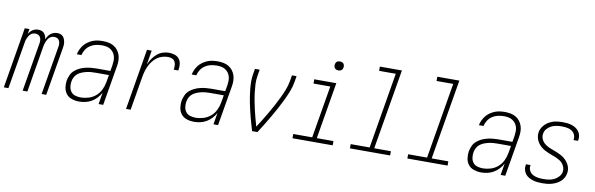

<svg xmlns="http://www.w3.org/2000/svg" viewBox="-50 -1187 5099 1646"><g transform="rotate(10 2500.0 -363.5)"><path d="M8 0 97 -530H138L130 -487Q137 -498 146 -508Q155 -518 166 -525Q177 -532 189.5 -535Q202 -538 214 -538Q229 -538 242.5 -533.5Q256 -529 265 -519Q274 -509 279 -496Q284 -483 285 -468Q292 -482 301 -495.5Q310 -509 322.5 -518.5Q335 -528 349.5 -533Q364 -538 379 -538Q394 -538 407 -533.5Q420 -529 429 -519.5Q438 -510 443 -497Q448 -484 450 -470Q452 -456 451 -441.5Q450 -427 447 -413L377 0H337L408 -420Q411 -434 410.5 -448.5Q410 -463 404.5 -475Q399 -487 387 -494Q375 -501 360 -501Q350 -501 339 -497.5Q328 -494 319 -486Q310 -478 304 -468.5Q298 -459 293.5 -448.5Q289 -438 286 -427.5Q283 -417 281 -406L213 0H172L243 -420Q246 -434 245.5 -448.5Q245 -463 239.5 -475Q234 -487 222 -494Q210 -501 195 -501Q185 -501 174 -497.5Q163 -494 154 -486Q145 -478 139 -468.5Q133 -459 128.5 -448.5Q124 -438 121 -427.5Q118 -417 117 -406L48 0Z M663 8Q631 8 601 -2Q571 -12 552.5 -35Q534 -58 529 -89.5Q524 -121 529 -153Q534 -177 544.5 -200.5Q555 -224 574.5 -241Q594 -258 617 -269Q640 -280 664.5 -286Q689 -292 713 -294.5Q737 -297 761 -297H883L892 -348Q895 -368 895.5 -388Q896 -408 891 -426Q886 -444 875 -459Q864 -474 848 -484Q832 -494 813 -497.5Q794 -501 775 -501Q749 -501 723 -495.5Q697 -490 674 -475Q651 -460 636 -437Q621 -414 615 -388H575Q580 -411 589.5 -431.5Q599 -452 613.5 -470Q628 -488 647.5 -501.5Q667 -515 688 -523.5Q709 -532 731 -535Q753 -538 775 -538Q800 -538 825 -533.5Q850 -529 871 -516.5Q892 -504 906.5 -485Q921 -466 928.5 -443Q936 -420 936 -394Q936 -368 931 -342L873 0H833L850 -102Q837 -77 816.5 -55Q796 -33 771 -18.5Q746 -4 718 2Q690 8 663 8ZM671 -29Q705 -29 739.5 -39.5Q774 -50 801.5 -73.5Q829 -97 844.5 -129.5Q860 -162 866 -196L877 -260H761Q741 -260 722 -258.5Q703 -257 683.5 -252.5Q664 -248 644.5 -240.5Q625 -233 608.5 -220Q592 -207 582.5 -188.5Q573 -170 570 -151Q566 -127 569.5 -103Q573 -79 587 -61Q601 -43 624 -36Q647 -29 671 -29Z M1072 0 1161 -530H1202L1181 -405Q1192 -431 1208 -455.5Q1224 -480 1246.5 -499.5Q1269 -519 1296 -528.5Q1323 -538 1351 -538Q1377 -538 1402 -530Q1427 -522 1442 -501.5Q1457 -481 1459 -454.5Q1461 -428 1456 -402H1416Q1419 -420 1418.5 -438.5Q1418 -457 1410 -472Q1402 -487 1385.5 -494Q1369 -501 1351 -501Q1326 -501 1301.5 -494Q1277 -487 1256 -472Q1235 -457 1218.5 -436Q1202 -415 1191 -392Q1180 -369 1173 -345Q1166 -321 1162 -297L1112 0Z M1663 8Q1631 8 1601 -2Q1571 -12 1552.5 -35Q1534 -58 1529 -89.5Q1524 -121 1529 -153Q1534 -177 1544.5 -200.5Q1555 -224 1574.5 -241Q1594 -258 1617 -269Q1640 -280 1664.5 -286Q1689 -292 1713 -294.5Q1737 -297 1761 -297H1883L1892 -348Q1895 -368 1895.5 -388Q1896 -408 1891 -426Q1886 -444 1875 -459Q1864 -474 1848 -484Q1832 -494 1813 -497.5Q1794 -501 1775 -501Q1749 -501 1723 -495.5Q1697 -490 1674 -475Q1651 -460 1636 -437Q1621 -414 1615 -388H1575Q1580 -411 1589.5 -431.5Q1599 -452 1613.5 -470Q1628 -488 1647.5 -501.5Q1667 -515 1688 -523.5Q1709 -532 1731 -535Q1753 -538 1775 -538Q1800 -538 1825 -533.5Q1850 -529 1871 -516.5Q1892 -504 1906.5 -485Q1921 -466 1928.5 -443Q1936 -420 1936 -394Q1936 -368 1931 -342L1873 0H1833L1850 -102Q1837 -77 1816.5 -55Q1796 -33 1771 -18.5Q1746 -4 1718 2Q1690 8 1663 8ZM1671 -29Q1705 -29 1739.5 -39.5Q1774 -50 1801.5 -73.5Q1829 -97 1844.5 -129.5Q1860 -162 1866 -196L1877 -260H1761Q1741 -260 1722 -258.5Q1703 -257 1683.5 -252.5Q1664 -248 1644.5 -240.5Q1625 -233 1608.5 -220Q1592 -207 1582.5 -188.5Q1573 -170 1570 -151Q1566 -127 1569.5 -103Q1573 -79 1587 -61Q1601 -43 1624 -36Q1647 -29 1671 -29Z M2169 0Q2161 -29 2152.5 -57.5Q2144 -86 2136.5 -115Q2129 -144 2122 -173.5Q2115 -203 2109 -232.5Q2103 -262 2098.5 -292Q2094 -322 2091 -352.5Q2088 -383 2087.5 -414.5Q2087 -446 2092 -477L2101 -530H2142L2133 -477Q2126 -439 2128 -401.5Q2130 -364 2134.5 -327.5Q2139 -291 2146 -255Q2153 -219 2161 -183.5Q2169 -148 2178.5 -113Q2188 -78 2198 -44Q2220 -78 2241.5 -113Q2263 -148 2283.5 -183.5Q2304 -219 2323.5 -255Q2343 -291 2360.5 -327.5Q2378 -364 2392.5 -401Q2407 -438 2414 -477L2423 -530H2463L2454 -477Q2447 -434 2430.5 -393Q2414 -352 2395 -312Q2376 -272 2354.5 -232.5Q2333 -193 2310.5 -154Q2288 -115 2264 -76.5Q2240 -38 2216 0Z M2521 0V-37H2686L2763 -493H2617V-530H2809L2726 -37H2871V0ZM2808 -641Q2798 -641 2789.5 -644Q2781 -647 2775.5 -654Q2770 -661 2768.5 -670.5Q2767 -680 2769 -690Q2770 -696 2773.5 -702Q2777 -708 2782.5 -712Q2788 -716 2794.5 -717.5Q2801 -719 2808 -719Q2817 -719 2825.5 -716Q2834 -713 2839.5 -706Q2845 -699 2846.5 -689.5Q2848 -680 2846 -670Q2845 -664 2841.5 -658Q2838 -652 2832.5 -648Q2827 -644 2820.5 -642.5Q2814 -641 2808 -641Z M3021 0V-37H3186L3297 -698H3152V-735H3344L3226 -37H3371V0Z M3521 0V-37H3686L3797 -698H3652V-735H3844L3726 -37H3871V0Z M4163 8Q4131 8 4101 -2Q4071 -12 4052.5 -35Q4034 -58 4029 -89.5Q4024 -121 4029 -153Q4034 -177 4044.5 -200.5Q4055 -224 4074.5 -241Q4094 -258 4117 -269Q4140 -280 4164.5 -286Q4189 -292 4213 -294.5Q4237 -297 4261 -297H4383L4392 -348Q4395 -368 4395.5 -388Q4396 -408 4391 -426Q4386 -444 4375 -459Q4364 -474 4348 -484Q4332 -494 4313 -497.5Q4294 -501 4275 -501Q4249 -501 4223 -495.5Q4197 -490 4174 -475Q4151 -460 4136 -437Q4121 -414 4115 -388H4075Q4080 -411 4089.5 -431.5Q4099 -452 4113.5 -470Q4128 -488 4147.5 -501.5Q4167 -515 4188 -523.5Q4209 -532 4231 -535Q4253 -538 4275 -538Q4300 -538 4325 -533.5Q4350 -529 4371 -516.5Q4392 -504 4406.5 -485Q4421 -466 4428.5 -443Q4436 -420 4436 -394Q4436 -368 4431 -342L4373 0H4333L4350 -102Q4337 -77 4316.5 -55Q4296 -33 4271 -18.5Q4246 -4 4218 2Q4190 8 4163 8ZM4171 -29Q4205 -29 4239.5 -39.5Q4274 -50 4301.5 -73.5Q4329 -97 4344.5 -129.5Q4360 -162 4366 -196L4377 -260H4261Q4241 -260 4222 -258.5Q4203 -257 4183.5 -252.5Q4164 -248 4144.5 -240.5Q4125 -233 4108.5 -220Q4092 -207 4082.5 -188.5Q4073 -170 4070 -151Q4066 -127 4069.5 -103Q4073 -79 4087 -61Q4101 -43 4124 -36Q4147 -29 4171 -29Z M4697 8Q4676 8 4655 6Q4634 4 4614.5 -2Q4595 -8 4577.5 -18Q4560 -28 4548 -43.5Q4536 -59 4531 -79.5Q4526 -100 4530 -120Q4530 -122 4530.5 -124Q4531 -126 4531 -128H4571Q4571 -127 4570.5 -125.5Q4570 -124 4570 -123Q4567 -107 4571.5 -92Q4576 -77 4585 -65.5Q4594 -54 4607.5 -47Q4621 -40 4635.5 -36Q4650 -32 4665.5 -30.5Q4681 -29 4697 -29Q4720 -29 4744 -32Q4768 -35 4790.5 -45.5Q4813 -56 4831 -75.5Q4849 -95 4853 -119Q4856 -138 4850.5 -155.5Q4845 -173 4834 -187.5Q4823 -202 4808 -211.5Q4793 -221 4776.5 -228.5Q4760 -236 4742.5 -242Q4725 -248 4708 -255Q4691 -262 4675 -270.5Q4659 -279 4645 -290Q4631 -301 4619.5 -315Q4608 -329 4600.5 -345Q4593 -361 4590 -380Q4587 -399 4590 -418Q4595 -447 4615 -472.5Q4635 -498 4662.5 -513Q4690 -528 4719.5 -533Q4749 -538 4778 -538Q4798 -538 4818.5 -536Q4839 -534 4857.5 -528Q4876 -522 4892.5 -511.5Q4909 -501 4920.5 -485.5Q4932 -470 4936 -450.5Q4940 -431 4937 -411Q4937 -409 4936.5 -407Q4936 -405 4935 -403H4896Q4896 -404 4896 -405.5Q4896 -407 4897 -409Q4899 -423 4895.5 -438Q4892 -453 4883.5 -464Q4875 -475 4863 -482.5Q4851 -490 4837 -494Q4823 -498 4808 -499.5Q4793 -501 4778 -501Q4755 -501 4732 -497.5Q4709 -494 4687.5 -483.5Q4666 -473 4649.5 -454Q4633 -435 4630 -412Q4626 -393 4631.5 -375Q4637 -357 4648 -343Q4659 -329 4674 -319Q4689 -309 4706 -301.5Q4723 -294 4740 -288Q4757 -282 4774 -275Q4791 -268 4807 -259.5Q4823 -251 4837 -240Q4851 -229 4862.5 -215Q4874 -201 4882 -185Q4890 -169 4893 -150.5Q4896 -132 4892 -113Q4889 -92 4878.5 -73.5Q4868 -55 4852 -40.5Q4836 -26 4816.5 -16.5Q4797 -7 4777 -1.5Q4757 4 4737 6Q4717 8 4697 8Z"/></g></svg>

Font: iosevka_custom_sans_ss08 XLt
Style: Italic
Weight: 200
Italic angle: -10°
Designer: Belleve Invis
Foundry: Belleve Invis
Version: Version 10.3.0; ttfautohint (v1.8.3)